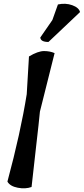

<svg xmlns="http://www.w3.org/2000/svg" viewBox="-20 -1014 451 1034"><path d="M292 -990Q333 -999 369 -986Q405 -973 411 -949L241 -788Q199 -788 197 -812L262 -906ZM136 -710Q185 -739 217 -739Q249 -739 274 -728L195 -413Q190 -359 174 -221Q158 -83 150 -7Q117 5 75.5 -3Q34 -11 20 -36Q91 -300 124 -507Z"/></svg>

Font: Tillana Medium
Style: Regular
Weight: 500
Designer: Lipi Raval (Devanagari, Latin), Jonny Pinhorn (Latin)
Foundry: Indian Type Foundry
Version: Version 2.003;PS 1.0;hotconv 1.0.79;makeotf.lib2.5.61930; tt